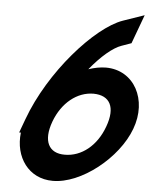

<svg xmlns="http://www.w3.org/2000/svg" viewBox="-59 -892 781 992"><g transform="rotate(5 331.0 -396.0)"><path d="M540.9 -805 650.9 -843 595.6 -693 544.9 -675C502.3 -660.3 443.4 -611.3 385 -539.5C415.8 -549.9 446.2 -555.8 475 -556C622 -556 701.5 -408 643.3 -253C586.1 -98 398.8 52 251.2 51C126.7 51 51.4 -55.1 66.4 -183H57.5L83.3 -253L83.5 -253.5L83.7 -254C175.6 -506 398.4 -755 540.9 -805ZM223.5 -253.5C185.8 -150.8 218.6 -88 302.8 -89C387.8 -89 466.3 -150 503.3 -253C540.9 -355 509 -415 423.4 -416C338.5 -416 260.8 -354.2 223.5 -253.5Z"/></g></svg>

Font: Nordica Plus
Style: NordicaClassicRgObl
Weight: 500
Version: Version 1.01